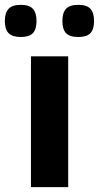

<svg xmlns="http://www.w3.org/2000/svg" viewBox="-59 -774 409 794"><path d="M69 0V-541H223V0ZM265 -621Q229 -621 214 -637Q199 -653 199 -687Q199 -721 214 -737.5Q229 -754 265 -754Q300 -754 315 -737.5Q330 -721 330 -687Q330 -653 315 -637Q300 -621 265 -621ZM27 -621Q-8 -621 -23.5 -637Q-39 -653 -39 -687Q-39 -721 -23.5 -737.5Q-8 -754 27 -754Q62 -754 77 -737.5Q92 -721 92 -687Q92 -653 77 -637Q62 -621 27 -621Z"/></svg>

Font: Georama Extended SemiBold
Style: Regular
Weight: 600
Width: 7
Designer: Jean-Baptiste Levee
Foundry: Production Type
Version: Version 1.000